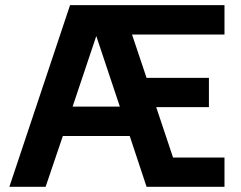

<svg xmlns="http://www.w3.org/2000/svg" viewBox="-20 -720 929 740"><path d="M16.1 0 250 -700.2H845.2V-586.9H488.8L544.9 -419.9H785.2V-307.1H582L647 -112.8H845.2V0H544.9L480 -195.8H222.2L155.8 0ZM259.8 -309.1H441.9L351.1 -581.1Z"/></svg>

Font: Uncut Sans
Style: Bold
Weight: 700
Designer: Kasper Nordkvist
Foundry: UNCUT.wtf
Version: Version 1.304;Glyphs 3.2 (3246)